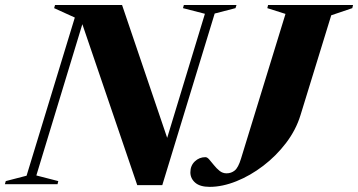

<svg xmlns="http://www.w3.org/2000/svg" viewBox="-66 -735 1429 766"><path d="M790.5 -681 581.5 3.5H481.5L262.5 -638.5L79 -35L166.5 -12.5L163.5 0H-46.5L-43 -12.5L40 -34L232.5 -665L150 -702.5L153.5 -715H421L601 -185L751.5 -680L664 -702.5L667.5 -715H877.5L873.5 -702.5ZM1133 -276Q1115 -217 1075.5 -165Q1036 -113 984.2 -73.5Q932.5 -34 876.8 -11.8Q821 10.5 770.5 10.5Q732 10.5 712.8 -6.2Q693.5 -23 693.5 -47.5Q693.5 -74 711.2 -91Q729 -108 753.5 -108Q761 -108 769.2 -98.2Q777.5 -88.5 787.8 -75.8Q798 -63 810.2 -53.2Q822.5 -43.5 838 -43.5Q856.5 -43.5 870.5 -54.8Q884.5 -66 895.5 -102L1073 -679.5L1000.5 -702.5L1003.5 -715H1342.5L1339.5 -702.5L1255.5 -674Z"/></svg>

Font: Newsreader 72pt
Style: Bold Italic
Weight: 700
Italic angle: -17°
Designer: Hugues Gentile
Foundry: Production Type
Version: Version 1.003; ttfautohint (v1.8.3)